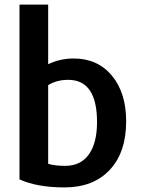

<svg xmlns="http://www.w3.org/2000/svg" viewBox="-20 -800 632 837"><path d="M530 -271Q530 -136 458.5 -59.5Q387 17 261 17Q142 17 65 -18V-780H190V-520Q242 -545 301 -545Q406 -545 468 -470Q530 -395 530 -271ZM403 -268Q403 -452 277 -452Q228 -452 190 -429V-86Q219 -77 264 -77Q332 -77 367.5 -127Q403 -177 403 -268Z"/></svg>

Font: Repo
Style: DemiBold
Weight: 600
Designer: Stefan Peev
Foundry: Context Ltd
Version: Version 001.000